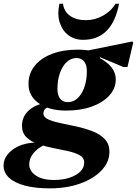

<svg xmlns="http://www.w3.org/2000/svg" viewBox="-112 -784 753 1055"><path d="M162.2 251Q81.6 251 24.5 235.8Q-32.6 220.6 -62.5 192.5Q-92.4 164.4 -92.4 124.6Q-92.4 91.6 -69.6 63.7Q-46.8 35.8 -8.6 18.7Q29.6 1.6 77.2 -0.4V-6H129.8V13.6Q92.8 30.8 70.7 59.2Q48.6 87.6 48.6 118.6Q48.6 156.2 85.4 180.6Q122.2 205 181.6 205Q231.8 205 269.7 192.6Q307.6 180.2 329.1 158.8Q350.6 137.4 350.6 109.4Q350.6 83 325.7 69Q300.8 55 262.2 46.4Q223.6 37.8 179.7 29.3Q135.8 20.8 97.2 7.6Q58.6 -5.6 33.7 -29.5Q8.8 -53.4 8.8 -93.4Q8.8 -139.4 41 -172.2Q73.2 -205 128.8 -216.8L168.8 -199.2Q149.4 -197.2 138 -186.9Q126.6 -176.6 126.6 -160.8Q126.6 -140.2 152.6 -128.2Q178.6 -116.2 220.2 -107.6Q261.8 -99 307.9 -89Q354 -79 395.6 -63.1Q437.2 -47.2 463.2 -20.2Q489.2 6.8 489.2 50.2Q489.2 106.8 445.8 152.4Q402.4 198 328.5 224.5Q254.6 251 162.2 251ZM252.4 -176.4Q157.8 -176.4 101.2 -216.4Q44.6 -256.4 44.6 -322.4Q44.6 -379.4 78.4 -421.9Q112.2 -464.4 173.1 -487.8Q234 -511.2 316.4 -511.2Q369.8 -511.2 413 -498.2V-468H430.4Q477.6 -443.6 500.9 -413.7Q524.2 -383.8 524.2 -348.4Q524.2 -298.6 489.2 -259.7Q454.2 -220.8 393 -198.6Q331.8 -176.4 252.4 -176.4ZM260.4 -222.6Q291.2 -222.6 314.6 -244.5Q338 -266.4 351.6 -305.1Q365.2 -343.8 365.2 -393.6Q365.2 -427.8 350.1 -446.4Q335 -465 308.4 -465Q278.4 -465 254.6 -443.1Q230.8 -421.2 217.2 -382.5Q203.6 -343.8 203.6 -294Q203.6 -260 218.8 -241.3Q234 -222.6 260.4 -222.6ZM566 -415.8 437 -469.8V-456.8L331.6 -498.6L615.4 -556.2L620.2 -550.4L588.4 -415.8ZM344.6 -565.2Q296 -565.2 262.1 -591.9Q228.2 -618.6 215.1 -663.4Q202 -708.2 214.6 -763.6H234.2Q239.2 -721.2 272.8 -697.2Q306.4 -673.2 359.8 -673.2Q409.6 -673.2 454.4 -698.2Q499.2 -723.2 522.6 -763.6H542.2Q504.4 -565.2 344.6 -565.2Z"/></svg>

Font: Platypi Light
Style: Italic
Weight: 300
Italic angle: -13°
Designer: David Sargent
Foundry: Bolt Cutter Type
Version: Version 1.200